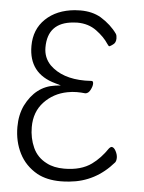

<svg xmlns="http://www.w3.org/2000/svg" viewBox="-52 -749 604 804"><g transform="rotate(5 250.0 -347.0)"><path d="M326 -417Q333 -417 333 -406Q333 -395 325 -379.5Q317 -364 304 -363Q287 -365 268 -365Q249 -365 229 -361Q171 -350 132 -308.5Q93 -267 93 -203Q93 -156 111 -116.5Q129 -77 169 -57Q199 -41 243 -41Q314 -41 358 -73Q394 -99 423 -142Q428 -148 433 -149Q443 -149 451 -134Q459 -119 459 -106Q459 -93 454 -86Q379 1 270 11Q251 13 233 13Q175 13 134 -9Q83 -38 58 -87.5Q33 -137 33 -198Q33 -249 52 -289Q94 -373 175 -384L199 -387L175 -394Q62 -425 62 -541Q62 -611 108 -655Q154 -699 230 -706Q242 -707 254 -707Q304 -707 340 -686Q384 -659 410 -622Q414 -615 414 -603Q414 -585 402 -577Q393 -570 387 -568Q384 -568 378 -577Q360 -605 326 -630Q292 -655 245 -655Q236 -655 228 -654Q121 -645 121 -540Q121 -497 150 -467Q202 -416 298 -416Z"/></g></svg>

Font: Moon Stars Kai T HW Light
Style: Regular
Weight: 300
Designer: GuiWonder
Version: Version 1.101